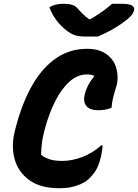

<svg xmlns="http://www.w3.org/2000/svg" viewBox="-20 -979 732 1019"><path d="M295 20Q195 20 135.5 -23Q76 -66 57 -137Q38 -208 61 -293L68 -319Q102 -443 155 -533Q208 -623 280 -671.5Q352 -720 443 -720Q484 -720 513.5 -708.5Q543 -697 562 -677Q585 -655 594.5 -626Q604 -597 604 -568.5Q604 -540 597 -519Q585 -480 579.5 -457Q574 -434 572 -407Q542 -394 502 -394Q456 -394 438 -417Q420 -440 430 -480Q435 -499 445.5 -521.5Q456 -544 481 -576Q466 -584 442 -584Q391 -584 348 -545Q305 -506 272.5 -441Q240 -376 219 -298L214 -279Q206 -248 202.5 -220Q199 -192 198 -157Q219 -141 245 -133Q271 -125 311 -125Q361 -125 415 -145Q469 -165 518 -208H524Q524 -182 516 -148Q505 -103 491 -79Q477 -55 453 -31Q431 -9 389.5 5.5Q348 20 295 20ZM499 -785H435Q400 -785 378 -792Q356 -799 332 -818Q267 -870 242 -941Q274 -959 316 -959Q342 -959 360.5 -954Q379 -949 392 -934Q404 -920 417 -907Q430 -894 453 -877H459Q502 -902 529.5 -922.5Q557 -943 575 -959H620Q664 -959 679 -950.5Q694 -942 692 -928Q691 -917 682.5 -904Q674 -891 655 -876Q586 -821 499 -785Z"/></svg>

Font: Recursive Mn Csl St XBd
Style: Italic
Weight: 800
Italic angle: -15°
Monospace: yes
Version: Version 1.079;hotconv 1.0.112;makeotfexe 2.5.65598; ttfautoh